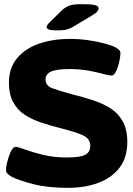

<svg xmlns="http://www.w3.org/2000/svg" viewBox="-20 -895 640 923"><path d="M307 8Q208 8 139.5 -10Q71 -28 41 -43Q27 -50 18 -58Q9 -66 9 -78Q9 -90 13 -108.5Q17 -127 23.5 -145.5Q30 -164 38 -176.5Q46 -189 55 -189Q66 -189 101 -176Q136 -163 187.5 -150.5Q239 -138 301 -138Q366 -138 390 -151Q414 -164 414 -194Q414 -229 378 -245Q342 -261 263 -281Q219 -292 176 -306.5Q133 -321 98.5 -343.5Q64 -366 43.5 -403.5Q23 -441 23 -498Q23 -568 62 -615Q101 -662 167.5 -685Q234 -708 318 -708Q361 -708 405.5 -701.5Q450 -695 484.5 -685.5Q519 -676 534 -668Q545 -662 552 -655.5Q559 -649 559 -639Q559 -630 556 -612.5Q553 -595 547.5 -576.5Q542 -558 534 -545Q526 -532 516 -532Q503 -532 474.5 -540Q446 -548 405 -555.5Q364 -563 315 -563Q252 -563 225.5 -551Q199 -539 199 -513Q199 -483 231 -471Q263 -459 329 -441Q378 -429 424.5 -414Q471 -399 509 -375.5Q547 -352 569.5 -312.5Q592 -273 592 -212Q592 -137 554 -88Q516 -39 451.5 -15.5Q387 8 307 8ZM253 -749Q224 -749 214 -753.5Q204 -758 204 -764Q204 -768 207 -773.5Q210 -779 219 -788L277 -845Q293 -860 312 -867.5Q331 -875 373 -875Q415 -875 434.5 -871Q454 -867 454 -854Q454 -847 447 -839Q440 -831 423 -821L336 -769Q320 -759 303.5 -754Q287 -749 253 -749Z"/></svg>

Font: Asap Expanded ExtraBold
Style: Regular
Weight: 800
Width: 7
Designer: Pablo Cosgaya
Foundry: Omnibus-Type
Version: Version 3.001; ttfautohint (v1.8.4.7-5d5b)